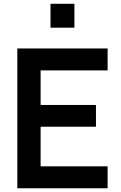

<svg xmlns="http://www.w3.org/2000/svg" viewBox="-20 -1010 649 1030"><path d="M379.2 -989.6H251V-861.5H379.2ZM557.3 -632.3V-750H72.9V0H557.3V-117.7H197.9V-330.2H494.8V-446.9H197.9V-632.3Z"/></svg>

Font: Manrope3 Bold
Style: Regular
Weight: 700
Designer: Mikhail Sharanda
Foundry: Mikhail Sharanda
Version: Version 3.000;PS 003.000;hotconv 1.0.88;makeotf.lib2.5.64775